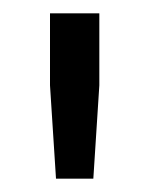

<svg xmlns="http://www.w3.org/2000/svg" viewBox="-20 -720 224 288"><path d="M64 -452H120L129 -592V-700H55V-592Z"/></svg>

Font: Fixel Variable
Style: Regular
Weight: 100
Width: 3
Designer: AlfaBravo + MacPaw
Foundry: Kyrylo Tkachov, Marchela Mozhyna, Serhii Makarenko, Maria Weinstein, Zakhar Kryvoshyya
Version: Version 1.211